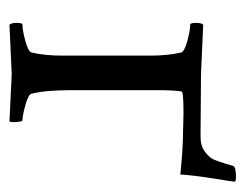

<svg xmlns="http://www.w3.org/2000/svg" viewBox="-78 -452 533 418"><g transform="rotate(90 189.0 -243.5)"><path d="M141.6 -414.1 278.3 -413.1Q297.9 -413.1 310.5 -422.4Q323.2 -431.6 327.6 -441.4Q332 -451.2 336.4 -466.3Q340.8 -481.4 341.8 -484.4Q344.7 -490.2 365.2 -490.2Q376 -490.2 376 -487.3Q376 -483.4 369.1 -441.4Q362.3 -399.4 360.4 -369.1Q302.7 -375 267.6 -375Q233.4 -376 226.6 -376Q180.7 -376 179.7 -372.1Q176.8 -354.5 176.8 -321.3V-131.8Q176.8 -75.2 184.6 -44.9Q186.5 -38.1 209.5 -31.7Q232.4 -25.4 242.2 -25.4Q245.1 -25.4 246.1 -13.7Q247.1 -2 245.1 2.9Q147.5 -2 141.6 -2Q134.8 -2 34.2 2.9Q30.3 -1 30.3 -13.2Q30.3 -25.4 34.2 -25.4Q46.9 -25.4 69.8 -31.7Q92.8 -38.1 94.7 -44.9Q101.6 -73.2 101.6 -113.3V-302.7Q101.6 -342.8 94.7 -371.1Q92.8 -377.9 69.8 -384.3Q46.9 -390.6 34.2 -390.6Q30.3 -390.6 30.3 -402.8Q30.3 -415 34.2 -418.9Q134.8 -414.1 141.6 -414.1Z"/></g></svg>

Font: Crimson Text
Style: Roman
Weight: 400
Version: Version 0.13